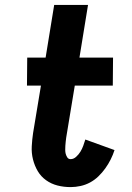

<svg xmlns="http://www.w3.org/2000/svg" viewBox="-20 -755 540 783"><path d="M268 8Q240 8 214.5 1.5Q189 -5 168 -20Q147 -35 134 -57Q121 -79 114.5 -105Q108 -131 109.5 -158.5Q111 -186 115 -213L147 -406H90L91 -520H166L201 -735H339L304 -520H441L440 -406H285L250 -194Q249 -186 248 -177.5Q247 -169 246.5 -160.5Q246 -152 246 -143.5Q246 -135 248 -127.5Q250 -120 254.5 -113Q259 -106 268 -106Q280 -106 290.5 -115.5Q301 -125 308 -136.5Q315 -148 319.5 -160.5Q324 -173 328 -186L447 -143Q441 -124 431.5 -105Q422 -86 409.5 -68.5Q397 -51 381.5 -36Q366 -21 347.5 -11Q329 -1 308.5 3.5Q288 8 268 8Z"/></svg>

Font: Iosevka SS18 Heavy
Style: Italic
Weight: 900
Italic angle: -9°
Monospace: yes
Designer: Belleve Invis
Foundry: Belleve Invis
Version: Version 25.1.1; ttfautohint (v1.8.4)